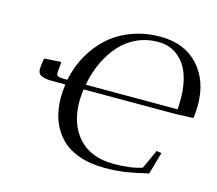

<svg xmlns="http://www.w3.org/2000/svg" viewBox="-102 -841 1111 981"><g transform="rotate(15 453.0 -351.0)"><path d="M78.1 -393.1Q78.1 -411.6 85 -450.2L174.8 -456.1L172.9 -428.2Q169.9 -409.7 169.9 -396Q169.9 -384.8 179 -380.4Q188 -376 211.9 -376H228Q242.7 -448.2 277.3 -509.5Q312 -570.8 362.8 -616Q413.6 -661.1 482.7 -686.5Q551.8 -711.9 631.8 -711.9Q758.8 -711.9 832.3 -632.1Q905.8 -552.2 905.8 -422.9Q905.8 -394 900.9 -354L809.1 -350.1H320.8Q315.9 -313.5 315.9 -286.1Q315.9 -166 381.1 -94Q446.3 -22 567.9 -22Q657.7 -22 716.8 -42L763.2 -143.1L789.1 -138.2L755.9 -22Q688 -5.4 637.5 2.2Q586.9 9.8 528.8 9.8Q450.7 9.8 390.6 -11.7Q330.6 -33.2 293.5 -72.5Q256.3 -111.8 237.8 -163.8Q219.2 -215.8 219.2 -279.8Q219.2 -310.1 224.1 -350.1H155.8Q118.7 -350.1 98.4 -358.9Q78.1 -367.7 78.1 -393.1ZM325.2 -376H811Q813 -395 813 -432.1Q813 -503.4 793.7 -558.8Q774.4 -614.3 731.4 -648.7Q688.5 -683.1 627 -683.1Q567.4 -683.1 515.9 -659.7Q464.4 -636.2 426.8 -594.2Q389.2 -552.2 363.3 -496.8Q337.4 -441.4 325.2 -376Z"/></g></svg>

Font: Dehuti
Style: Bold-Italic
Weight: 700
Version: Version 1.2